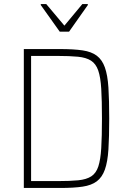

<svg xmlns="http://www.w3.org/2000/svg" viewBox="-20 -931 637 951"><path d="M98 0V-688H278Q345 -688 389 -681.5Q433 -675 459.5 -655Q486 -635 499.5 -597Q513 -559 517 -497.5Q521 -436 521 -344Q521 -252 517 -190.5Q513 -129 499.5 -91Q486 -53 459.5 -33Q433 -13 389 -6.5Q345 0 278 0ZM134 -34H264Q327 -34 367.5 -38Q408 -42 432 -57.5Q456 -73 467 -106.5Q478 -140 481.5 -197.5Q485 -255 485 -344Q485 -433 481.5 -491Q478 -549 466.5 -582Q455 -615 431 -630.5Q407 -646 366.5 -650Q326 -654 264 -654H134ZM276 -774 182 -906V-911H209L299 -804L388 -911H415V-906L322 -774Z"/></svg>

Font: Saira SemiCondensed Thin
Style: Regular
Weight: 250
Width: 4
Designer: Hector Gatti with collaboration of the Omnibus-Type team
Foundry: Omnibus-Type
Version: Version 1.101